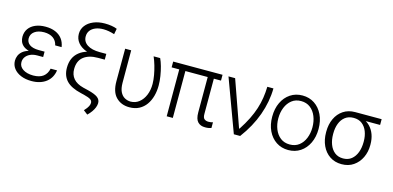

<svg xmlns="http://www.w3.org/2000/svg" viewBox="-80 -1235 3939 1922"><g transform="rotate(15 1889.5 -273.5)"><path d="M241.2 -287.1H303.2V-252.9H241.7Q201.7 -252.9 171.1 -239.3Q140.6 -225.6 123.5 -201.9Q106.4 -178.2 106.4 -147.5Q106 -103 146.5 -75.9Q187 -48.8 253.9 -48.3Q320.8 -48.8 357.7 -77.4Q394.5 -106 405.8 -159.7H472.2Q466.8 -121.1 449.7 -90.1Q432.6 -59.1 404.1 -36.6Q375.5 -14.2 337.2 -2.2Q298.8 9.8 251.5 9.8Q188.5 9.8 140.9 -10Q93.3 -29.8 66.7 -64.5Q40 -99.1 39.6 -145Q39.6 -171.4 50 -196.8Q60.5 -222.2 84 -242.4Q107.4 -262.7 146.2 -274.9Q185.1 -287.1 241.2 -287.1ZM303.2 -264.6H241.2Q185.1 -264.6 147.7 -275.6Q110.4 -286.6 89.1 -305.2Q67.9 -323.7 59.1 -347.4Q50.3 -371.1 50.3 -396Q50.8 -444.8 75.7 -479.7Q100.6 -514.6 145.3 -533.7Q189.9 -552.7 249.5 -552.7Q307.6 -552.7 351.3 -534.4Q395 -516.1 421.9 -481.2Q448.7 -446.3 456.1 -396.5H389.6Q379.4 -443.8 343.5 -469.2Q307.6 -494.6 249.5 -495.1Q188 -494.6 151.4 -467.8Q114.7 -440.9 114.7 -397Q114.3 -356.4 146.7 -332.8Q179.2 -309.1 241.7 -308.6H303.2Z M941.4 -716.3 930.2 -657.7Q870.6 -677.2 816.4 -677.7Q769 -677.7 734.1 -663.6Q699.2 -649.4 680.2 -623.8Q661.1 -598.1 661.1 -563Q661.1 -508.3 708.3 -477.5Q755.4 -446.8 837.9 -446.8H905.8V-399.9H835Q761.2 -400.4 705.6 -421.1Q649.9 -441.9 619.1 -480Q588.4 -518.1 587.9 -569.3Q587.9 -618.7 616.9 -656.5Q646 -694.3 697.3 -715.8Q748.5 -737.3 814.9 -737.3Q850.6 -737.3 884.3 -731.9Q918 -726.6 941.4 -716.3ZM833 -434.1H905.8V-387.2H835.9Q740.7 -387.2 687.3 -344.5Q633.8 -301.8 633.8 -217.8Q633.3 -158.7 667.2 -118.7Q701.2 -78.6 770.5 -61L824.2 -47.9Q895.5 -30.3 925.3 -7.6Q955.1 15.1 954.6 51.3Q954.1 72.8 945.1 96.2Q936 119.6 919.2 143.3Q902.3 167 878.9 189.5L835 155.8Q865.7 123 875.5 102.3Q885.3 81.5 884.8 66.9Q884.8 44.4 864.7 31.5Q844.7 18.6 795.9 6.3L763.2 -1.5Q657.2 -25.9 608.9 -77.1Q560.5 -128.4 560.5 -211.4Q560.5 -318.4 632.1 -376Q703.6 -433.6 833 -434.1Z M1074.7 -545.9H1137.2L1137.7 -208Q1138.2 -151.4 1155 -116.5Q1171.9 -81.5 1200.4 -65.2Q1229 -48.8 1263.2 -48.3Q1313.5 -48.8 1351.3 -78.9Q1389.2 -108.9 1410.4 -160.4Q1431.6 -211.9 1431.2 -276.4Q1430.7 -317.9 1422.4 -365.2Q1414.1 -412.6 1400.4 -459.7Q1386.7 -506.8 1369.6 -545.9H1437.5Q1452.1 -515.6 1465.1 -469.7Q1478 -423.8 1486.1 -372.8Q1494.1 -321.8 1494.1 -275.9Q1494.1 -218.3 1480 -166.7Q1465.8 -115.2 1437.5 -75.4Q1409.2 -35.6 1366.2 -12.9Q1323.2 9.8 1265.6 9.8Q1180.7 9.8 1127.2 -44.2Q1073.7 -98.1 1074.2 -210Z M2084 -545.9V-485.8H1572.3V-545.9ZM1714.8 -545.9V0H1651.4V-545.9ZM1946.3 -545.9H2009.8V-122.1Q2009.3 -80.6 2026.9 -67.6Q2044.4 -54.7 2070.3 -55.2Q2081.5 -54.7 2093.5 -56.9Q2105.5 -59.1 2114.3 -62V-2.4Q2102.5 1 2086.9 4.4Q2071.3 7.8 2050.3 7.3Q2002.4 7.8 1974.4 -21.2Q1946.3 -50.3 1946.3 -119.6Z M2347.2 0 2145.5 -545.9H2214.4L2382.8 -69.3H2387.7Q2432.1 -137.2 2462.2 -197.8Q2492.2 -258.3 2510.5 -315.4Q2528.8 -372.6 2537.6 -429.4Q2546.4 -486.3 2547.9 -545.9H2611.3Q2609.4 -406.2 2559.6 -268.1Q2509.8 -129.9 2412.6 0Z M2912.6 11.7Q2841.8 11.7 2787.6 -24.2Q2733.4 -60.1 2702.9 -123.8Q2672.4 -187.5 2672.4 -270Q2672.4 -354 2702.9 -417.7Q2733.4 -481.4 2787.6 -517.3Q2841.8 -553.2 2912.6 -553.2Q2983.4 -553.2 3037.4 -517.3Q3091.3 -481.4 3122.1 -417.7Q3152.8 -354 3152.8 -270Q3152.8 -187.5 3122.3 -123.8Q3091.8 -60.1 3037.6 -24.2Q2983.4 11.7 2912.6 11.7ZM2912.6 -45.9Q2969.7 -45.9 3009 -76.4Q3048.3 -106.9 3068.8 -158.2Q3089.4 -209.5 3089.4 -270Q3089.4 -331.5 3068.8 -382.8Q3048.3 -434.1 3008.8 -464.8Q2969.2 -495.6 2912.6 -495.6Q2856 -495.6 2816.7 -464.6Q2777.3 -433.6 2756.6 -382.6Q2735.8 -331.5 2735.8 -270Q2735.8 -209.5 2756.3 -158.2Q2776.9 -106.9 2816.4 -76.4Q2856 -45.9 2912.6 -45.9Z M3233.9 -258.3V-266.1Q3233.9 -340.8 3261.7 -400.4Q3289.6 -460 3341.1 -494.4Q3392.6 -528.8 3463.4 -528.8Q3478 -527.3 3489.7 -520.3Q3501.5 -513.2 3515.6 -504.2Q3529.8 -495.1 3550.3 -486.8Q3596.7 -470.7 3628.9 -437.5Q3661.1 -404.3 3678 -357.9Q3694.8 -311.5 3694.8 -255.4V-247.6Q3694.8 -177.7 3667 -119.1Q3639.2 -60.5 3587.6 -25.1Q3536.1 10.3 3464.8 10.3Q3394 10.3 3342 -24.9Q3290 -60.1 3262 -120.8Q3233.9 -181.6 3233.9 -258.3ZM3306.6 -266.1V-258.3Q3306.6 -200.2 3324.5 -152.8Q3342.3 -105.5 3377.4 -77.4Q3412.6 -49.3 3464.8 -49.3Q3516.6 -49.3 3551.5 -77.6Q3586.4 -106 3604.2 -153.6Q3622.1 -201.2 3622.1 -260.3V-268.1Q3622.1 -323.7 3604.5 -369.4Q3586.9 -415 3552.2 -442.1Q3517.6 -469.2 3464.4 -469.2Q3412.1 -469.2 3376.7 -441.9Q3341.3 -414.6 3324 -368.7Q3306.6 -322.8 3306.6 -266.1ZM3737.3 -528.8V-469.2H3463.4V-528.8Z"/></g></svg>

Font: Inter Tight Light
Style: Regular
Weight: 300
Designer: Rasmus Andersson
Foundry: rsms
Version: Version 3.004